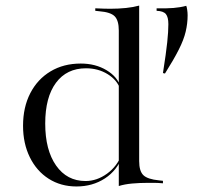

<svg xmlns="http://www.w3.org/2000/svg" viewBox="-20 -653 713 684"><path d="M567.7 -391.1 560.5 -392.7Q571.8 -464.5 575.8 -502.8Q579.8 -541.1 579.8 -566.9Q579.8 -591.9 571 -602.8Q562.1 -613.7 537.9 -614.5V-623.4Q573.4 -622.6 598 -624.6Q622.6 -626.6 643.5 -632.3Q645.2 -629 646.8 -618.5Q648.4 -608.1 648.4 -598.4Q648.4 -569.4 641.5 -540.3Q634.7 -511.3 616.9 -476.2Q599.2 -441.1 567.7 -391.1ZM252.4 11.3Q196.8 11.3 153.6 -16.1Q110.5 -43.5 86.3 -92.7Q62.1 -141.9 62.1 -204.8Q62.1 -271 87.9 -321Q113.7 -371 160.1 -398.8Q206.5 -426.6 267.7 -426.6Q320.2 -426.6 359.7 -402.8Q399.2 -379 409.7 -342.7L408.1 -335.5Q397.6 -367.7 363.7 -388.7Q329.8 -409.7 286.3 -409.7Q217.7 -409.7 179.4 -358.1Q141.1 -306.5 141.1 -212.9Q141.1 -118.5 179.8 -63.3Q218.5 -8.1 284.7 -8.1Q325 -8.1 361.3 -34.3Q397.6 -60.5 414.5 -104.8L416.1 -96.8Q397.6 -46 353.6 -17.3Q309.7 11.3 252.4 11.3ZM403.2 0V-206.5H475.8V-79Q475.8 -43.5 490.7 -29Q505.6 -14.5 546 -10.5L560.5 -8.9V0Q541.1 -1.6 530.2 -1.6Q519.4 -1.6 507.3 -1.6Q477.4 -1.6 450.8 0.8Q424.2 3.2 403.2 9.7ZM403.2 -206.5V-544.4Q403.2 -579.8 388.7 -594.8Q374.2 -609.7 333.9 -612.9L319.4 -614.5V-623.4Q338.7 -622.6 349.6 -622.2Q360.5 -621.8 372.6 -621.8Q402.4 -621.8 429 -624.6Q455.6 -627.4 475.8 -633.1V-623.4V-206.5Z"/></svg>

Font: Playfair 144pt SemiExpanded Light
Style: Regular
Weight: 300
Width: 6
Designer: Claus Eggers Sørensen
Foundry: Claus Eggers Sørensen
Version: Version 2.203